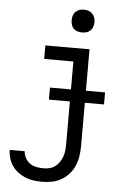

<svg xmlns="http://www.w3.org/2000/svg" viewBox="-62 -779 724 1048"><g transform="rotate(5 300.0 -255.0)"><path d="M210 223Q187 223 163.5 220Q140 217 118.5 208.5Q97 200 78 186Q59 172 45.5 153Q32 134 25 111Q18 88 18 65H100Q101 84 110.5 102Q120 120 136 131Q152 142 171.5 145.5Q191 149 210 149Q227 149 243.5 145Q260 141 273.5 131Q287 121 296.5 107Q306 93 312 77Q318 61 320 44Q322 27 322 10V-227H207V-293H322V-446H162V-520H404V-293H509V-227H404V10Q404 38 400 65Q396 92 385.5 117Q375 142 357 163Q339 184 315 198Q291 212 264 217.5Q237 223 210 223ZM355 -608Q342 -608 330 -611.5Q318 -615 309 -624Q300 -633 296.5 -645Q293 -657 293 -670Q293 -683 296.5 -695Q300 -707 309 -716Q318 -725 330 -729Q342 -733 355 -733Q368 -733 380 -729Q392 -725 401 -716Q410 -707 414 -695Q418 -683 418 -670Q418 -657 414 -645Q410 -633 401 -624Q392 -615 380 -611.5Q368 -608 355 -608Z"/></g></svg>

Font: Iosevka Extended
Style: Regular
Weight: 400
Width: 7
Monospace: yes
Designer: Belleve Invis
Foundry: Belleve Invis
Version: Version 32.5.0; ttfautohint (v1.8.4)